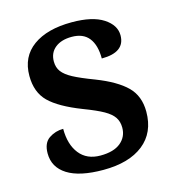

<svg xmlns="http://www.w3.org/2000/svg" viewBox="-89 -623 648 709"><g transform="rotate(-15 235.5 -268.5)"><path d="M37 -102Q37 -142 61.5 -158.5Q86 -175 116 -175Q116 -115 144 -79.5Q172 -44 224 -44Q275 -44 301.5 -66Q328 -88 328 -123Q328 -146 317 -162.5Q306 -179 280.5 -193.5Q255 -208 205 -227Q120 -260 83 -296.5Q46 -333 46 -396Q46 -469 100 -508Q154 -547 248 -547Q327 -547 368.5 -520Q410 -493 410 -454Q410 -389 321 -389Q321 -440 299.5 -467.5Q278 -495 234 -495Q194 -495 170.5 -476Q147 -457 147 -424Q147 -401 159 -385Q171 -369 198 -354.5Q225 -340 278 -320Q355 -290 392 -253.5Q429 -217 429 -157Q429 -77 374 -33.5Q319 10 221 10Q130 10 83.5 -19.5Q37 -49 37 -102Z"/></g></svg>

Font: Noto Serif SemiBold
Style: Regular
Weight: 600
Designer: Monotype Design Team
Foundry: Monotype Imaging Inc.
Version: Version 1.001